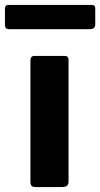

<svg xmlns="http://www.w3.org/2000/svg" viewBox="-68 -756 405 776"><path d="M209 -24Q209 -11 203 -5.5Q197 0 182 0H77Q64 0 59.5 -5Q55 -10 55 -21V-511Q55 -530 71 -530H194Q209 -530 209 -513ZM317 -722V-657Q317 -638 294 -638H-30Q-40 -638 -44 -642.5Q-48 -647 -48 -656V-720Q-48 -736 -35 -736H304Q317 -736 317 -722Z"/></svg>

Font: Libre Franklin
Style: Bold
Weight: 700
Designer: Pablo Impallari, Rodrigo Fuenzalida, Nhung Nguyen
Foundry: Impallari Type
Version: Version 3.000